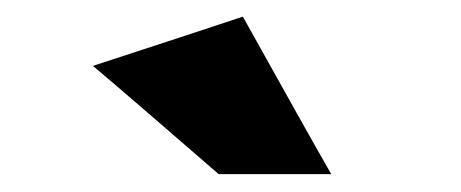

<svg xmlns="http://www.w3.org/2000/svg" viewBox="-20 -792 540 225"><path d="M236.3 -587.9Q268.6 -587.9 368.2 -587.9Q341.8 -633.8 264.6 -772.5Q220.7 -757.8 88.9 -714.8Q126 -683.6 236.3 -587.9Z"/></svg>

Font: Big-Shock
Style: Black
Weight: 400